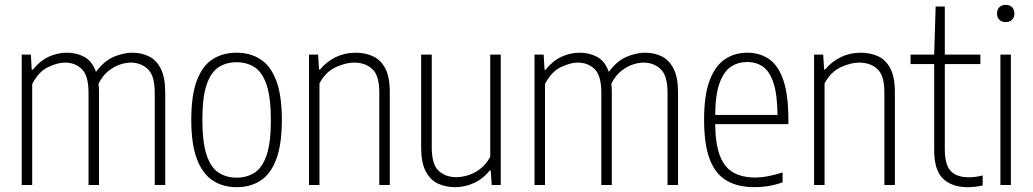

<svg xmlns="http://www.w3.org/2000/svg" viewBox="-20 -767 4281 796"><path d="M70 0V-540.5H108L111.5 -478H116Q145 -514.5 181.5 -531.5Q218 -548.5 257.5 -548.5Q298 -548.5 330 -531Q362 -513.5 378 -469Q411.5 -514.5 451.8 -531.5Q492 -548.5 528.5 -548.5Q566 -548.5 597 -533.5Q628 -518.5 646.5 -482.5Q665 -446.5 665 -383V0H621.5V-382.5Q621.5 -453.5 592.8 -480.5Q564 -507.5 521.5 -507.5Q502.5 -507.5 478.2 -499.8Q454 -492 430 -473.2Q406 -454.5 388.5 -420Q390.5 -403 390.5 -383.5V0H347V-382.5Q347 -453.5 319.2 -480.5Q291.5 -507.5 249 -507.5Q218.5 -507.5 179 -488.5Q139.5 -469.5 113.5 -418.5V0Z M961 9Q904.5 9 862.2 -18.5Q820 -46 796.5 -107.2Q773 -168.5 773 -270Q773 -372 796 -433Q819 -494 861.2 -521.2Q903.5 -548.5 961 -548.5Q1017.5 -548.5 1059.8 -521.2Q1102 -494 1125.2 -433Q1148.5 -372 1148.5 -270Q1148.5 -168.5 1125.5 -107.2Q1102.5 -46 1060.5 -18.5Q1018.5 9 961 9ZM961 -30.5Q1004 -30.5 1036 -51.5Q1068 -72.5 1085.5 -124.2Q1103 -176 1103 -268Q1103 -362 1085.5 -414.5Q1068 -467 1036 -488Q1004 -509 961 -509Q917.5 -509 885.8 -488Q854 -467 836.5 -415.5Q819 -364 819 -272Q819 -178 836.2 -125.5Q853.5 -73 885.5 -51.8Q917.5 -30.5 961 -30.5Z M1261 0V-540.5H1299L1302.5 -479H1307Q1334.5 -512 1372 -530.2Q1409.5 -548.5 1454 -548.5Q1494 -548.5 1526.2 -533.8Q1558.5 -519 1577.2 -483.5Q1596 -448 1596 -386V0H1552.5V-384Q1552.5 -454 1523.5 -480.8Q1494.5 -507.5 1447.5 -507.5Q1414 -507.5 1372.5 -488.8Q1331 -470 1304.5 -421.5V0Z M1867 9Q1827.5 9 1795.5 -6Q1763.5 -21 1744.8 -57Q1726 -93 1726 -156.5V-540.5H1770V-155.5Q1770 -85.5 1798.5 -59Q1827 -32.5 1872.5 -32.5Q1893.5 -32.5 1919.8 -40.2Q1946 -48 1970.8 -66.8Q1995.5 -85.5 2012.5 -117V-540.5H2056V0H2018.5L2014.5 -60H2010.5Q1981.5 -24.5 1944 -7.8Q1906.5 9 1867 9Z M2196 0V-540.5H2234L2237.5 -478H2242Q2271 -514.5 2307.5 -531.5Q2344 -548.5 2383.5 -548.5Q2424 -548.5 2456 -531Q2488 -513.5 2504 -469Q2537.5 -514.5 2577.8 -531.5Q2618 -548.5 2654.5 -548.5Q2692 -548.5 2723 -533.5Q2754 -518.5 2772.5 -482.5Q2791 -446.5 2791 -383V0H2747.5V-382.5Q2747.5 -453.5 2718.8 -480.5Q2690 -507.5 2647.5 -507.5Q2628.5 -507.5 2604.2 -499.8Q2580 -492 2556 -473.2Q2532 -454.5 2514.5 -420Q2516.5 -403 2516.5 -383.5V0H2473V-382.5Q2473 -453.5 2445.2 -480.5Q2417.5 -507.5 2375 -507.5Q2344.5 -507.5 2305 -488.5Q2265.5 -469.5 2239.5 -418.5V0Z M3108 9Q3040 9 2993.2 -17.8Q2946.5 -44.5 2922.8 -105.8Q2899 -167 2899 -270.5Q2899 -373 2922.2 -434Q2945.5 -495 2986 -521.8Q3026.5 -548.5 3078 -548.5Q3130 -548.5 3168.2 -522.2Q3206.5 -496 3227.5 -435Q3248.5 -374 3248.5 -270V-252.5H2945Q2946 -168.5 2965 -120.2Q2984 -72 3020.8 -51.5Q3057.5 -31 3111.5 -31Q3135 -31 3162 -36Q3189 -41 3224.5 -52V-11Q3191.5 0.5 3163.2 4.8Q3135 9 3108 9ZM3078 -510Q3041 -510 3011.5 -491.2Q2982 -472.5 2964 -424.8Q2946 -377 2945 -290.5H3203.5Q3202.5 -377 3186.2 -424.8Q3170 -472.5 3142.2 -491.2Q3114.5 -510 3078 -510Z M3355 0V-540.5H3393L3396.5 -479H3401Q3428.5 -512 3466 -530.2Q3503.5 -548.5 3548 -548.5Q3588 -548.5 3620.2 -533.8Q3652.5 -519 3671.2 -483.5Q3690 -448 3690 -386V0H3646.5V-384Q3646.5 -454 3617.5 -480.8Q3588.5 -507.5 3541.5 -507.5Q3508 -507.5 3466.5 -488.8Q3425 -470 3398.5 -421.5V0Z M3991.5 9Q3927 9 3890 -26Q3853 -61 3853 -143.5V-501.5H3755V-540.5H3853L3859 -740H3897V-540.5H4044.5V-501.5H3897V-150.5Q3897 -83.5 3921.8 -57.8Q3946.5 -32 3997 -32Q4022 -32 4054 -39.5V2Q4040 5 4023.2 7Q4006.5 9 3991.5 9Z M4127.5 0V-540.5H4171V0ZM4149.5 -675.5Q4133 -675.5 4123.2 -685Q4113.5 -694.5 4113.5 -711Q4113.5 -727 4123.2 -737Q4133 -747 4149.5 -747Q4166 -747 4175.8 -737Q4185.5 -727 4185.5 -711Q4185.5 -694.5 4175.8 -685Q4166 -675.5 4149.5 -675.5Z"/></svg>

Font: Encode Sans Condensed Condensed ExtraLight
Style: Regular
Weight: 200
Width: 3
Designer: Multiple Designers
Foundry: Impallari Type
Version: Version 3.000; ttfautohint (v1.8.3) -l 8 -r 50 -G 200 -x 14 